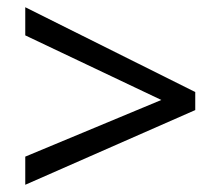

<svg xmlns="http://www.w3.org/2000/svg" viewBox="-20 -628 612 532"><path d="M50 -194 427 -351 50 -530V-608L521 -373V-323L50 -116Z"/></svg>

Font: Noto Sans Kawi
Style: Regular
Weight: 400
Designer: Fadhl Haqq
Version: Version 1.000